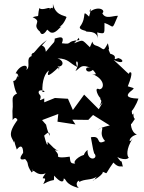

<svg xmlns="http://www.w3.org/2000/svg" viewBox="-20 -920 727 972"><path d="M649 -339 647 -358C662 -373 688 -430 678 -421C615 -423 617 -440 648 -463C656 -473 670 -471 627 -483C659 -563 641 -557 633 -551C639 -534 613 -565 555 -617C606 -590 612 -618 579 -626C538 -610 587 -635 538 -648C516 -700 543 -637 526 -701C498 -648 509 -678 461 -691C438 -702 458 -730 435 -681C391 -723 404 -719 355 -701C389 -736 376 -733 382 -717C308 -712 354 -693 293 -701C316 -756 248 -716 258 -727C252 -696 265 -723 212 -658C206 -711 170 -665 217 -717C158 -675 162 -648 124 -638C174 -654 136 -660 140 -636C107 -625 139 -583 113 -566C129 -598 80 -595 59 -548C80 -554 72 -500 65 -551C71 -533 62 -510 47 -510C55 -461 68 -422 86 -455C24 -432 51 -422 43 -358L44 -312C69 -348 72 -279 75 -321C9 -236 43 -224 51 -198C58 -238 37 -242 65 -163C101 -209 98 -134 96 -145C63 -100 107 -115 107 -115C131 -89 109 -93 141 -46C139 -56 179 -61 144 -57C137 -77 166 -22 211 -43C171 11 230 -46 199 12C264 -25 251 11 254 -31C310 32 304 -27 300 -16C319 -18 301 11 379 32C350 5 390 -17 380 2C408 -16 443 -6 470 -26C457 -13 460 -5 448 -8C458 -4 532 -58 485 -53C538 -47 498 -19 554 -97C582 -67 595 -82 602 -76C587 -134 609 -70 568 -134C560 -127 616 -102 632 -122C623 -129 616 -163 652 -220C629 -184 627 -228 673 -239C640 -251 641 -306 645 -292C678 -343 656 -294 655 -346ZM193 -312 275 -343 271 -304 362 -290 346 -314 427 -313 451 -338 536 -285C460 -268 479 -257 486 -271C517 -281 473 -248 512 -206C461 -180 498 -237 440 -225C449 -173 455 -140 460 -140C477 -113 421 -100 423 -161C374 -120 433 -79 424 -134C404 -148 342 -105 361 -92C338 -92 336 -96 333 -127C262 -116 274 -132 274 -132C276 -152 238 -166 277 -156C255 -164 248 -176 221 -202C223 -169 213 -195 202 -239C181 -200 236 -282 231 -232C208 -289 211 -314 213 -289ZM500 -402 480 -367 406 -441 349 -363 324 -420 258 -424 204 -402V-422C159 -400 202 -424 178 -444C162 -478 231 -456 195 -454C191 -512 210 -554 228 -563C217 -539 216 -520 280 -583C275 -538 290 -596 241 -600C287 -558 323 -606 271 -625C331 -622 330 -600 371 -581C352 -626 393 -615 362 -560C389 -577 390 -599 441 -575C399 -593 414 -534 454 -569C424 -584 497 -530 446 -546C514 -519 509 -469 483 -468C452 -484 480 -425 489 -424C480 -412 506 -422 483 -383ZM234 -757C262 -743 285 -790 293 -784C258 -789 288 -765 315 -829C327 -845 263 -829 248 -900C249 -855 243 -898 231 -870C241 -895 198 -862 179 -879C166 -823 187 -846 145 -833C200 -808 135 -799 183 -759C183 -755 194 -730 219 -770ZM472 -756C518 -744 507 -755 509 -804C561 -786 543 -762 577 -840C551 -841 514 -820 498 -853C517 -868 479 -893 436 -861C427 -859 451 -905 431 -836C389 -876 424 -837 385 -785C377 -769 418 -764 414 -763C416 -753 473 -773 477 -718Z"/></svg>

Font: Asimov Aggro
Style: Medium
Weight: 500
Designer: Google
Version: Version 2.000980; 2014